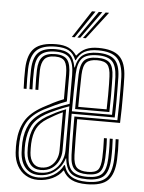

<svg xmlns="http://www.w3.org/2000/svg" viewBox="-54 -812 645 861"><g transform="rotate(5 268.0 -381.0)"><path d="M148.8 6.5Q117.8 6.5 93.9 -7.9Q70 -22.2 55.8 -47.8Q41.5 -73.2 39.2 -106.8Q38.2 -121.8 38.2 -134Q38.2 -146.2 38.8 -157.5Q42 -210.8 64.4 -249.9Q86.8 -289 142.8 -320Q166 -332.8 188.5 -344.1Q211 -355.5 234 -364.2V-474.8Q234 -516.2 222.4 -533.8Q210.8 -551.2 178.5 -551.2Q143.8 -551.2 130.1 -534.4Q116.5 -517.5 115.2 -483.8Q114.8 -467.2 114.9 -444.6Q115 -422 116 -395.5H102.8Q101.5 -425.2 101.6 -448.9Q101.8 -472.5 102 -484.5Q103.2 -525.8 120.9 -544Q138.5 -562.2 178.5 -562.2Q217.8 -562.2 232.9 -542.1Q248 -522 248 -475V-355.2Q221.2 -345.2 195.5 -333.2Q169.8 -321.2 147.2 -309.5Q95.8 -281.8 75.1 -245.1Q54.5 -208.5 52 -156.5Q51.2 -144.2 51.5 -132.6Q51.8 -121 52.5 -107.8Q54.8 -76.5 67.5 -53.2Q80.2 -30 101.4 -17.2Q122.5 -4.5 150 -4.5Q186.8 -4.5 216.9 -22.2Q247 -40 260.8 -69.8H264.2Q273.8 -35.5 298.9 -19.9Q324 -4.2 368.8 -4.2Q428.5 -4.2 453.9 -29.1Q479.2 -54 481.8 -115.2Q482.2 -128.2 482.4 -142.8Q482.5 -157.2 482.1 -173.1Q481.8 -189 480.8 -206H494Q495.5 -180.8 495.8 -157.5Q496 -134.2 495 -114.5Q492 -49.5 464.1 -21.4Q436.2 6.8 368.8 6.8Q326.2 6.8 300.5 -6.1Q274.8 -19 261.8 -45.5H259.8Q243.5 -21.5 213.6 -7.5Q183.8 6.5 148.8 6.5ZM368.8 -15.5Q317.5 -15.5 294.9 -34.9Q272.2 -54.2 267.5 -100.5H265.5Q254.8 -64 224.5 -39.8Q194.2 -15.5 151.2 -15.5Q114 -15.5 91.4 -40.4Q68.8 -65.2 65.8 -108.8Q65 -123.2 65 -135.2Q65 -147.2 65.2 -155.2Q68.2 -204.2 86.9 -238.6Q105.5 -273 152.2 -299.2Q167.8 -307.8 186.8 -316.4Q205.8 -325 225.2 -332.6Q244.8 -340.2 261.2 -345.8V-474.8Q261.2 -527 243 -550.2Q224.8 -573.5 178.5 -573.5Q132 -573.5 111.1 -553Q90.2 -532.5 88.8 -484.8Q88 -465 88.2 -442.6Q88.5 -420.2 89.5 -395.5H76.2Q75.2 -419.5 75 -443Q74.8 -466.5 75.5 -485.5Q77.5 -539 101.5 -561.8Q125.5 -584.5 178.5 -584.5Q220 -584.5 240.4 -568Q260.8 -551.5 268.2 -510.2H270.2Q277.8 -550.5 301 -567.5Q324.2 -584.5 368 -584.5Q419.5 -584.5 443.1 -562.4Q466.8 -540.2 468.5 -485Q468.8 -472.8 469.1 -444.4Q469.5 -416 469.5 -378.8Q469.5 -341.5 468 -302.2H274.2Q274.2 -254.2 275 -206.8Q275.8 -159.2 276.8 -116.5Q278.2 -67.2 298.6 -46.9Q319 -26.5 368.8 -26.5Q415.5 -26.5 434.4 -46.2Q453.2 -66 455.2 -116.5Q455.8 -129.5 455.9 -143.4Q456 -157.2 455.6 -173Q455.2 -188.8 454.2 -206H467.5Q468.8 -185.2 469.1 -161.6Q469.5 -138 468.5 -115.8Q465.8 -59.5 443.8 -37.5Q421.8 -15.5 368.8 -15.5ZM155.2 -26.5Q190.8 -26.5 214.2 -43.4Q237.8 -60.2 249.4 -85.4Q261 -110.5 261 -135.2V-334.5Q235.2 -325.8 206.6 -313.1Q178 -300.5 157.8 -289.2Q117.2 -265.8 99.5 -234Q81.8 -202.2 78.5 -153Q78 -143.8 78.1 -132.5Q78.2 -121.2 79 -110Q82 -75 100.5 -50.8Q119 -26.5 155.2 -26.5ZM157.2 -38.8Q128.2 -38.8 111.4 -58.2Q94.5 -77.8 92.2 -111Q91.5 -125.5 91.4 -134Q91.2 -142.5 91.8 -152.5Q94.2 -196.2 109.5 -226.2Q124.8 -256.2 162.5 -278.8Q181.8 -290 203.1 -300.8Q224.5 -311.5 247.8 -320V-134Q247.8 -110.5 237.6 -88.6Q227.5 -66.8 207.5 -52.8Q187.5 -38.8 157.2 -38.8ZM159 -50Q184 -50 200.8 -62.1Q217.5 -74.2 226 -93.2Q234.5 -112.2 234.5 -133.2V-305.2Q217.5 -297.8 201 -288.5Q184.5 -279.2 167.5 -268.8Q134.5 -248.2 120.8 -221.5Q107 -194.8 105 -152.2Q104.5 -140.2 104.8 -132.2Q105 -124.2 105.5 -112Q107.5 -83.8 121.2 -66.9Q135 -50 159 -50ZM368.8 -37.8Q327.8 -37.8 309.5 -54.6Q291.2 -71.5 289.8 -117.5Q289 -139 288.5 -169.2Q288 -199.5 287.8 -231.6Q287.5 -263.8 287.5 -291H481Q482.5 -335 482.8 -373.9Q483 -412.8 482.6 -441.9Q482.2 -471 481.8 -485.5Q479 -545.2 453.1 -570.5Q427.2 -595.8 368 -595.8Q330 -595.8 307.1 -583.4Q284.2 -571 271.5 -543H269.2Q257 -573 236.1 -584.4Q215.2 -595.8 178.5 -595.8Q116.8 -595.8 90.5 -569.5Q64.2 -543.2 62.2 -485.8Q61.5 -464.2 61.8 -442.1Q62 -420 63 -395.5H50Q49 -419 48.6 -442Q48.2 -465 49 -486.2Q51.2 -550.8 81.2 -578.8Q111.2 -606.8 178.5 -606.8Q212 -606.8 233.8 -596.6Q255.5 -586.5 270.5 -564.2H272.5Q290 -586.8 312.5 -596.8Q335 -606.8 368 -606.8Q434.8 -606.8 463.8 -578.5Q492.8 -550.2 495 -486.2Q495.5 -474 495.8 -452.9Q496 -431.8 496.1 -404.1Q496.2 -376.5 495.8 -344.9Q495.2 -313.2 494 -280H301Q301 -241.8 301.5 -196.8Q302 -151.8 303 -118.5Q304.2 -77.8 319 -63.2Q333.8 -48.8 368.8 -48.8Q402.5 -48.8 414.8 -63.2Q427 -77.8 428.5 -117.5Q429.2 -136.8 429.2 -157.8Q429.2 -178.8 428 -206H441.2Q442.8 -179 442.6 -156Q442.5 -133 441.8 -117Q439.8 -72 424.4 -54.9Q409 -37.8 368.8 -37.8ZM274.2 -313.2H455Q456.2 -354.2 456.4 -388.1Q456.5 -422 456.1 -446.6Q455.8 -471.2 455.2 -484.5Q452.8 -533.2 433.4 -553.4Q414 -573.5 368 -573.5Q318 -573.5 298.2 -552.1Q278.5 -530.8 276.8 -482Q275.5 -444.2 275 -401.1Q274.5 -358 274.2 -313.2ZM442 -324.5H287.8Q287.8 -345 288 -371.8Q288.2 -398.5 288.8 -426.9Q289.2 -455.2 290 -481Q291.5 -523.8 307.6 -543Q323.8 -562.2 368 -562.2Q407.5 -562.2 424 -544.9Q440.5 -527.5 441.8 -484Q442 -472.2 442.5 -450.8Q443 -429.2 443 -397.9Q443 -366.5 442 -324.5ZM301 -335.5H428.8Q429.8 -371.2 429.9 -400Q430 -428.8 429.6 -449.9Q429.2 -471 428.5 -483.5Q427 -521.2 414 -536.2Q401 -551.2 368 -551.2Q334.2 -551.2 319.4 -536.4Q304.5 -521.5 303 -480.2Q302.2 -452.8 301.6 -410.9Q301 -369 301 -335.5ZM245 -645 325.2 -767.8H341L257.8 -645ZM295 -645 386.5 -767.8H402L307.8 -645ZM270 -645 355.8 -767.8H371.5L282.8 -645Z"/></g></svg>

Font: Big Shoulders Inline Display Thin
Style: Regular
Weight: 400
Version: Version 2.002